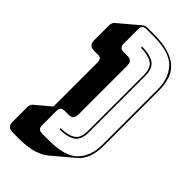

<svg xmlns="http://www.w3.org/2000/svg" viewBox="-308 -878 1144 1144"><g transform="rotate(45 264.5 -305.5)"><path d="M67 199Q43 199 32 188Q21 177 21 153V34Q21 21 24.5 12Q28 3 35 -3L129 -82V-448Q129 -467 123 -477.5Q117 -488 98 -488H67Q43 -488 32 -499Q21 -510 21 -534V-655Q21 -668 24.5 -677Q28 -686 35 -692L164 -801Q169 -805 177.5 -807.5Q186 -810 196 -810H250Q324 -810 373.5 -794Q423 -778 452.5 -750Q482 -722 494 -682Q506 -642 506 -595V-124Q506 -74 491.5 -32.5Q477 9 443 37L314 146Q284 171 237 185Q190 199 121 199ZM250 80Q391 80 443.5 23Q496 -34 496 -124V-595Q496 -686 443.5 -743Q391 -800 250 -800H196Q177 -800 168.5 -791.5Q160 -783 160 -764V-643Q160 -624 168.5 -615.5Q177 -607 196 -607H227Q251 -607 259.5 -595Q268 -583 268 -557V-161Q268 -135 259.5 -123Q251 -111 227 -111H196Q177 -111 168.5 -102.5Q160 -94 160 -75V44Q160 63 168.5 71.5Q177 80 196 80ZM387 -124Q387 -58 351 -34.5Q315 -11 250 -11V-21Q309 -21 343 -42Q377 -63 377 -124V-595Q377 -656 343.5 -677Q310 -698 250 -698V-708Q316 -708 351.5 -684.5Q387 -661 387 -595Z"/></g></svg>

Font: Bungee Shade
Style: Regular
Weight: 400
Designer: David Jonathan Ross
Foundry: David Jonathan Ross
Version: Version 1.000;PS 1.0;hotconv 1.0.72;makeotf.lib2.5.5900